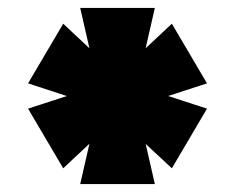

<svg xmlns="http://www.w3.org/2000/svg" viewBox="-20 -808 595 486"><path d="M257 -600 415 -748 504 -597 298 -530 140 -382 51 -533ZM256 -530 51 -597 140 -748 298 -600 504 -533 415 -382ZM234 -565 183 -788H372L321 -565L372 -342H183Z"/></svg>

Font: Pathway Extreme SemiCondensed Black
Style: Regular
Weight: 900
Width: 4
Version: Version 1.001;gftools[0.9.26]